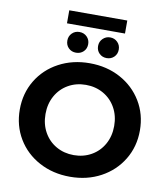

<svg xmlns="http://www.w3.org/2000/svg" viewBox="-106 -1106 1056 1206"><g transform="rotate(10 422.0 -502.5)"><path d="M39 -350Q39 -453 88.5 -535.5Q138 -618 225.5 -665Q313 -712 422 -712Q531 -712 618 -665Q705 -618 755 -535.5Q805 -453 805 -350Q805 -247 755 -164.5Q705 -82 618 -35Q531 12 422 12Q313 12 225.5 -35Q138 -82 88.5 -164.5Q39 -247 39 -350ZM641 -350Q641 -415 612.5 -466Q584 -517 534 -545.5Q484 -574 422 -574Q360 -574 310 -545.5Q260 -517 231.5 -466Q203 -415 203 -350Q203 -285 231.5 -234Q260 -183 310 -154.5Q360 -126 422 -126Q484 -126 534 -154.5Q584 -183 612.5 -234Q641 -285 641 -350ZM258 -828Q258 -856 277 -875Q296 -894 324 -894Q353 -894 372 -875Q391 -856 391 -828Q391 -799 372 -780.5Q353 -762 324 -762Q296 -762 277 -780.5Q258 -799 258 -828ZM454 -828Q454 -856 473.5 -875Q493 -894 520 -894Q548 -894 567 -875Q586 -856 586 -828Q586 -799 567 -780.5Q548 -762 520 -762Q492 -762 473 -780.5Q454 -799 454 -828ZM237 -1017H607V-934H237Z"/></g></svg>

Font: APTA Sans Regular
Style: Bold Italic
Weight: 700
Version: Version 7.200